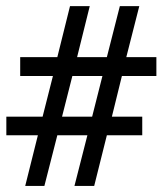

<svg xmlns="http://www.w3.org/2000/svg" viewBox="-20 -616 540 636"><path d="M277.3 -595.7 235.4 -426.8H334L377 -595.7H441.4L398.4 -426.8H498V-364.3H383.8L350.6 -229.5H451.2V-168H334L292 0H226.6L269.5 -168H169.9L127 0H63.5L105.5 -168H1V-229.5H121.1L155.3 -364.3H46.9V-426.8H169.9L211.9 -595.7ZM319.3 -364.3H219.7L185.5 -229.5H285.2Z"/></svg>

Font: BabelStone Flags PUA
Style: Regular
Weight: 400
Designer: Andrew West
Foundry: BabelStone
Version: Version 4.12